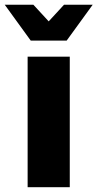

<svg xmlns="http://www.w3.org/2000/svg" viewBox="-48 -775 404 795"><path d="M66.4 -540.3H240.9V0H66.4ZM-28.4 -755.4H90.2L203 -633H104.3L217.1 -755.4H335.8L228.1 -607H79.2Z"/></svg>

Font: iiserrat Thin
Style: Regular
Weight: 100
Designer: Akira Ohta
Foundry: Akira Ohta
Version: Version 1.200;Glyphs 3.3.1 (3343)